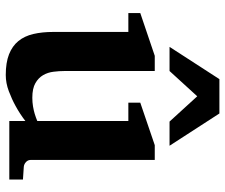

<svg xmlns="http://www.w3.org/2000/svg" viewBox="-77 -685 774 660"><g transform="rotate(90 310.0 -355.0)"><path d="M396 0V-55.2Q371.1 -36.1 344.2 -21.5Q321.3 -8.8 293.5 1.7Q265.6 12.2 237.8 12.2Q195.3 12.2 166.7 1Q138.2 -10.3 121.1 -31.2Q104 -52.2 96.9 -82.5Q89.8 -112.8 89.8 -150.9V-409.2H24.9V-450.2L171.9 -500H224.1V-189.9Q224.1 -171.4 226.6 -151.9Q229 -132.3 238.3 -116.2Q247.6 -100.1 265.9 -89.6Q284.2 -79.1 315.9 -79.1Q331.5 -79.1 345.9 -81.5Q360.4 -84 371.6 -87.4Q384.3 -91.3 396 -96.2V-409.2H333V-450.2L479 -500H529.8V-73.2Q529.8 -64 536.9 -57.4Q543.9 -50.8 553.2 -49.8L597.2 -46.9V0ZM397.9 -550.8 311 -646 224.1 -550.8H141.1L252 -722.2H370.1L481 -550.8Z"/></g></svg>

Font: Charis SIL Afr
Style: Bold
Weight: 700
Foundry: SIL International
Version: Version 5.000